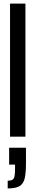

<svg xmlns="http://www.w3.org/2000/svg" viewBox="-20 -763 197 1072"><path d="M36 0V-743H122V0ZM64 180V156H31V62H125V147Q125 205 117.5 234.5Q110 264 88.5 276.5Q67 289 23 289V246Q50 246 57 233Q64 220 64 180Z"/></svg>

Font: Saira Ultra Condensed SemiBold
Style: Regular
Weight: 600
Width: 1
Designer: Hector Gatti with collaboration of the Omnibus-Type team
Foundry: Omnibus-Type
Version: Version 1.001; ttfautohint (v1.8)